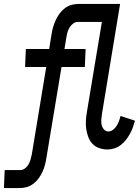

<svg xmlns="http://www.w3.org/2000/svg" viewBox="-93 -755 713 980"><path d="M-73 205 -69 113H11Q23 113 34.5 104.5Q46 96 52.5 84.5Q59 73 62.5 60.5Q66 48 69 35L143 -413H35L39 -505H158L170 -580Q173 -599 178 -616.5Q183 -634 191 -651.5Q199 -669 210.5 -685Q222 -701 238 -713Q254 -725 272 -730Q290 -735 308 -735H520L427 -171Q425 -157 424 -143Q423 -129 426 -116.5Q429 -104 438 -94Q447 -84 460 -84Q473 -84 484.5 -93Q496 -102 503 -113.5Q510 -125 514.5 -137.5Q519 -150 522 -163L596 -139Q591 -121 585 -104.5Q579 -88 570 -71.5Q561 -55 549.5 -40.5Q538 -26 523 -14.5Q508 -3 490.5 2.5Q473 8 456 8Q434 8 413.5 1Q393 -6 379 -21Q365 -36 357.5 -56Q350 -76 347 -97.5Q344 -119 345.5 -141Q347 -163 351 -186L427 -643H304Q291 -643 280 -634.5Q269 -626 262 -614.5Q255 -603 251.5 -590.5Q248 -578 246 -565L236 -505H344L340 -413H221L144 50Q141 69 136.5 86.5Q132 104 124 121.5Q116 139 104.5 155Q93 171 77 183Q61 195 43 200Q25 205 7 205Z"/></svg>

Font: Iosevka Curly Slab SmBdEx
Style: Italic
Weight: 600
Width: 7
Italic angle: -9°
Monospace: yes
Designer: Belleve Invis
Foundry: Belleve Invis
Version: Version 11.1.0; ttfautohint (v1.8.3)